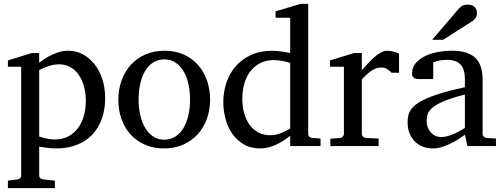

<svg xmlns="http://www.w3.org/2000/svg" viewBox="-20 -757 2607 995"><path d="M424.8 -233.9Q424.8 -272.5 415.8 -306.9Q406.7 -341.3 389.2 -367.4Q371.6 -393.6 345.5 -408.7Q319.3 -423.8 285.2 -423.8Q266.1 -423.8 247.8 -418.9Q229.5 -414.1 215.3 -408.7Q198.7 -402.3 183.1 -394V-49.8Q194.8 -45.4 208 -42Q219.2 -39.1 233.9 -36.6Q248.5 -34.2 264.2 -34.2Q305.2 -34.2 335.4 -50.8Q365.7 -67.4 385.5 -95Q405.3 -122.6 415 -158.7Q424.8 -194.8 424.8 -233.9ZM524.9 -248Q524.9 -189 507.6 -140.9Q490.2 -92.8 457.8 -58.8Q425.3 -24.9 378.2 -6.3Q331.1 12.2 272 12.2Q258.3 12.2 242.7 11Q227.1 9.8 213.9 7.8Q198.2 5.9 183.1 2.9V151.9Q183.1 161.1 189.5 166.5Q195.8 171.9 205.1 172.9L264.2 179.2V217.8H21V179.2L68.8 172.9Q78.1 171.9 84 166.5Q89.8 161.1 89.8 151.9V-411.1H21V-443.8L144 -481.9H183.1V-432.1Q204.6 -449.2 229 -462.9Q250 -474.6 277.3 -484.4Q304.7 -494.1 334 -494.1Q372.6 -494.1 407.2 -476.6Q441.9 -459 468 -426.8Q494.1 -394.5 509.5 -349.1Q524.9 -303.7 524.9 -248Z M964.8 -241.2Q964.8 -282.2 956.8 -319.8Q948.7 -357.4 932.1 -386.2Q915.5 -415 890.6 -432.1Q865.7 -449.2 832 -449.2Q797.4 -449.2 772 -432.1Q746.6 -415 730.2 -386.2Q713.9 -357.4 706.1 -319.8Q698.2 -282.2 698.2 -241.2Q698.2 -200.7 706.3 -163.1Q714.4 -125.5 731 -96.7Q747.6 -67.9 772.5 -50.5Q797.4 -33.2 831.1 -33.2Q865.2 -33.2 890.6 -50.3Q916 -67.4 932.4 -96.2Q948.7 -125 956.8 -162.6Q964.8 -200.2 964.8 -241.2ZM1068.8 -240.2Q1068.8 -187 1052 -140.9Q1035.2 -94.7 1004.2 -60.8Q973.1 -26.9 929 -7.3Q884.8 12.2 830.1 12.2Q775.4 12.2 731.4 -7.1Q687.5 -26.4 656.7 -60.1Q626 -93.8 609.6 -139.9Q593.3 -186 593.3 -240.2Q593.3 -293.5 609.9 -339.8Q626.5 -386.2 657.7 -420.7Q689 -455.1 733.2 -474.6Q777.3 -494.1 833 -494.1Q888.7 -494.1 932.6 -474.1Q976.6 -454.1 1006.8 -419.7Q1037.1 -385.3 1053 -339.1Q1068.8 -293 1068.8 -240.2Z M1483.9 -431.2Q1477.5 -433.1 1467.5 -435.8Q1457.5 -438.5 1446 -440.7Q1434.6 -442.9 1422.1 -444.3Q1409.7 -445.8 1398.9 -445.8Q1361.8 -445.8 1331.5 -431.4Q1301.3 -417 1280 -390.9Q1258.8 -364.7 1247.3 -327.6Q1235.8 -290.5 1235.8 -245.1Q1235.8 -204.1 1245.6 -169.7Q1255.4 -135.3 1273.9 -109.9Q1292.5 -84.5 1319.3 -70.3Q1346.2 -56.2 1380.9 -56.2Q1396 -56.2 1410.2 -59.3Q1424.3 -62.5 1437.5 -67.6Q1450.7 -72.8 1462.4 -78.9Q1474.1 -85 1483.9 -90.8ZM1483.9 0V-53.2Q1466.8 -40 1448.5 -28.1Q1430.2 -16.1 1410.9 -7.3Q1391.6 1.5 1371.3 6.8Q1351.1 12.2 1329.1 12.2Q1278.8 12.2 1242.4 -9.5Q1206.1 -31.2 1182.6 -65.7Q1159.2 -100.1 1148.2 -142.8Q1137.2 -185.5 1137.2 -228Q1137.2 -278.8 1152.8 -326.9Q1168.5 -375 1200.2 -412.1Q1231.9 -449.2 1279.8 -471.7Q1327.6 -494.1 1392.1 -494.1Q1403.8 -494.1 1417.5 -492.7Q1431.2 -491.2 1444.1 -489.5Q1457 -487.8 1467.5 -485.6Q1478 -483.4 1483.9 -481.9V-665H1408.2V-698.2L1537.1 -736.8H1577.1V-64Q1577.1 -54.7 1583 -48.8Q1588.9 -43 1598.1 -42L1641.1 -39.1V0Z M2008.8 -379.9Q1999 -391.1 1986.3 -399.2Q1973.6 -407.2 1955.1 -407.2Q1930.7 -407.2 1905.8 -390.9Q1880.9 -374.5 1855 -345.2V-64Q1855 -54.7 1860.8 -48.8Q1866.7 -43 1876 -42L1941.9 -39.1V0H1691.9V-38.1L1741.2 -42Q1750 -43 1756.1 -48.8Q1762.2 -54.7 1762.2 -64V-411.1H1689.9V-443.8L1814 -481.9H1855V-393.1Q1865.7 -404.8 1881.1 -422.1Q1896.5 -439.5 1914.1 -455.6Q1931.6 -471.7 1950.4 -482.9Q1969.2 -494.1 1986.8 -494.1Q1994.6 -494.1 2003.4 -492.7Q2012.2 -491.2 2020.5 -489Q2028.8 -486.8 2035.9 -484.1Q2043 -481.4 2047.9 -479V-379.9Z M2389.2 -267.1Q2321.8 -250 2282.2 -233.4Q2242.7 -216.8 2222.4 -200Q2202.1 -183.1 2196.5 -165.8Q2190.9 -148.4 2190.9 -129.9Q2190.9 -114.3 2196 -99.4Q2201.2 -84.5 2210.7 -72.8Q2220.2 -61 2234.1 -54Q2248 -46.9 2266.1 -46.9Q2286.1 -46.9 2307.9 -54.2Q2329.6 -61.5 2347.7 -70.3Q2368.7 -80.6 2389.2 -94.2ZM2402.3 0 2389.2 -59.1Q2362.8 -39.1 2335 -23.4Q2322.8 -16.6 2309.1 -10.3Q2295.4 -3.9 2281 1.2Q2266.6 6.3 2251.7 9.3Q2236.8 12.2 2222.2 12.2Q2194.8 12.2 2171.1 2.9Q2147.5 -6.3 2129.9 -23.9Q2112.3 -41.5 2102.3 -66.4Q2092.3 -91.3 2092.3 -123Q2092.3 -141.6 2095.9 -158.2Q2099.6 -174.8 2110.8 -190.4Q2122.1 -206.1 2142.3 -220.5Q2162.6 -234.9 2195.6 -249Q2228.5 -263.2 2276.1 -277.1Q2323.7 -291 2389.2 -305.2V-348.1Q2389.2 -398.4 2366.7 -422.6Q2344.2 -446.8 2295.9 -446.8Q2269.5 -446.8 2251 -441.9Q2232.4 -437 2225.1 -434.1V-347.2H2152.3Q2145.5 -347.2 2138.9 -348.1Q2132.3 -349.1 2127 -352.3Q2121.6 -355.5 2118.4 -361.1Q2115.2 -366.7 2115.2 -376Q2115.2 -406.7 2133.8 -429Q2152.3 -451.2 2182.1 -465.8Q2211.9 -480.5 2249 -487.3Q2286.1 -494.1 2323.2 -494.1Q2369.6 -494.1 2400.1 -482.9Q2430.7 -471.7 2448.5 -451.7Q2466.3 -431.6 2473.6 -404.3Q2481 -377 2481 -344.2V-64Q2481 -54.7 2487.1 -48.8Q2493.2 -43 2502 -42L2550.3 -39.1V0ZM2451.7 -688Q2451.7 -674.3 2445.1 -664.6Q2438.5 -654.8 2428.7 -647.9L2276.4 -550.8H2219.7L2352.5 -706.1Q2358.4 -712.4 2363.3 -717.5Q2368.2 -722.7 2374 -726.1Q2379.9 -729.5 2387.5 -731.2Q2395 -732.9 2405.8 -732.9Q2418.9 -732.9 2427.7 -728.8Q2436.5 -724.6 2441.9 -718.3Q2447.3 -711.9 2449.5 -703.9Q2451.7 -695.8 2451.7 -688Z"/></svg>

Font: BabelStone Ogham Special
Style: Regular
Weight: 400
Designer: Andrew West
Foundry: BabelStone
Version: Version 1.02 March 14, 2022